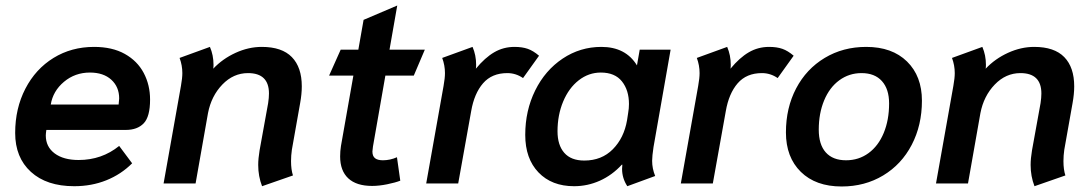

<svg xmlns="http://www.w3.org/2000/svg" viewBox="-20 -665 3957 696"><path d="M35 -183Q35 -272 72 -343.5Q109 -415 174 -455Q239 -495 321 -495Q387 -495 432.5 -469.5Q478 -444 501 -400.5Q524 -357 524 -304Q524 -242 501 -218Q478 -194 436 -194H148Q146 -180 146 -174Q146 -133 178 -109Q210 -85 265 -85Q349 -85 412 -136L459 -73Q419 -33 365.5 -11.5Q312 10 249 10Q149 10 92 -42Q35 -94 35 -183ZM410 -286Q412 -302 412 -308Q412 -350 383.5 -376Q355 -402 306 -402Q252 -402 212 -368.5Q172 -335 164 -286Z M916 -67Q916 -90 921 -120L952 -291Q955 -311 955 -326Q955 -400 879 -400Q826 -400 786 -358.5Q746 -317 734 -255L689 0H573L636 -354Q641 -382 641 -400Q641 -428 631 -455L741 -495Q754 -465 754 -430Q754 -421 753 -416Q787 -452 834 -473.5Q881 -495 929 -495Q1002 -495 1038 -458Q1074 -421 1074 -352Q1074 -324 1068 -291L1038 -122Q1035 -101 1035 -81Q1035 -50 1042 -29L930 10Q916 -26 916 -67Z M1213 -98Q1213 -117 1216 -136L1261 -391H1173L1215 -485H1279L1298 -593L1420 -645L1392 -485H1520L1480 -391H1377L1332 -134Q1330 -120 1330 -116Q1330 -99 1339.5 -91.5Q1349 -84 1368 -84Q1394 -84 1419 -95L1431 -10Q1413 -3 1383.5 3Q1354 9 1329 9Q1272 9 1242.5 -18.5Q1213 -46 1213 -98Z M1588 -354Q1593 -382 1593 -400Q1593 -428 1583 -455L1693 -495Q1706 -465 1706 -430Q1706 -421 1705 -416Q1738 -456 1771.5 -475.5Q1805 -495 1845 -495Q1873 -495 1893 -488Q1913 -481 1934 -463L1876 -382Q1850 -400 1819 -400Q1763 -400 1731 -363Q1699 -326 1688 -262L1641 0H1525Z M1884 -176Q1884 -264 1920 -337Q1956 -410 2019.5 -452.5Q2083 -495 2160 -495Q2248 -495 2289 -428L2299 -485H2411L2349 -132Q2344 -99 2344 -82Q2344 -54 2355 -27L2254 10Q2235 -19 2235 -53L2236 -68H2234Q2199 -30 2154.5 -10Q2110 10 2061 10Q1980 10 1932 -40Q1884 -90 1884 -176ZM2253 -229 2257 -255Q2260 -272 2260 -288Q2260 -338 2234.5 -370Q2209 -402 2158 -402Q2114 -402 2078 -374Q2042 -346 2021.5 -297Q2001 -248 2001 -189Q2001 -139 2025.5 -111Q2050 -83 2098 -83Q2161 -83 2201.5 -124Q2242 -165 2253 -229Z M2511 -354Q2516 -382 2516 -400Q2516 -428 2506 -455L2616 -495Q2629 -465 2629 -430Q2629 -421 2628 -416Q2661 -456 2694.5 -475.5Q2728 -495 2768 -495Q2796 -495 2816 -488Q2836 -481 2857 -463L2799 -382Q2773 -400 2742 -400Q2686 -400 2654 -363Q2622 -326 2611 -262L2564 0H2448Z M2829 -185Q2829 -274 2866 -344.5Q2903 -415 2969.5 -455Q3036 -495 3120 -495Q3214 -495 3268 -442Q3322 -389 3322 -300Q3322 -211 3285 -140Q3248 -69 3181.5 -29Q3115 11 3031 11Q2937 11 2883 -42Q2829 -95 2829 -185ZM3203 -290Q3203 -342 3177 -371Q3151 -400 3103 -400Q3058 -400 3022.5 -374Q2987 -348 2967.5 -301Q2948 -254 2948 -195Q2948 -141 2973.5 -112.5Q2999 -84 3047 -84Q3093 -84 3128.5 -110Q3164 -136 3183.5 -183Q3203 -230 3203 -290Z M3716 -67Q3716 -90 3721 -120L3752 -291Q3755 -311 3755 -326Q3755 -400 3679 -400Q3626 -400 3586 -358.5Q3546 -317 3534 -255L3489 0H3373L3436 -354Q3441 -382 3441 -400Q3441 -428 3431 -455L3541 -495Q3554 -465 3554 -430Q3554 -421 3553 -416Q3587 -452 3634 -473.5Q3681 -495 3729 -495Q3802 -495 3838 -458Q3874 -421 3874 -352Q3874 -324 3868 -291L3838 -122Q3835 -101 3835 -81Q3835 -50 3842 -29L3730 10Q3716 -26 3716 -67Z"/></svg>

Font: Niramit SemiBold
Style: Italic
Weight: 600
Italic angle: -10°
Designer: Katatrad Aksorn Co.,Ltd.
Foundry: Cadson Demak Co.,Ltd.
Version: Version 1.001; ttfautohint (v1.6)